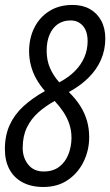

<svg xmlns="http://www.w3.org/2000/svg" viewBox="-27 -744 445 774"><path d="M147.9 9.8Q99.1 9.8 64.2 -8.8Q29.3 -27.3 11 -61.5Q-7.3 -95.7 -7.3 -142.6Q-7.3 -197.8 12 -240Q31.2 -282.2 67.6 -315.7Q104 -349.1 154.3 -377Q133.3 -400.9 119.1 -426.3Q105 -451.7 97.7 -479.5Q90.3 -507.3 90.3 -537.6Q90.3 -589.8 111.3 -632.1Q132.3 -674.3 171.6 -699.2Q210.9 -724.1 265.6 -724.1Q306.2 -724.1 335.7 -707.3Q365.2 -690.4 381.3 -660.2Q397.5 -629.9 397.5 -588.9Q397.5 -543 380.1 -503.2Q362.8 -463.4 329.8 -430.7Q296.9 -397.9 250.5 -373Q278.8 -345.2 296.9 -316.4Q314.9 -287.6 323.7 -256.8Q332.5 -226.1 332.5 -190.9Q332.5 -138.7 310.3 -92.8Q288.1 -46.9 246.8 -18.6Q205.6 9.8 147.9 9.8ZM148.9 -52.7Q186.5 -52.7 211.2 -71.3Q235.8 -89.8 248.3 -120.6Q260.7 -151.4 261.2 -187.5Q261.2 -217.3 252.7 -243.2Q244.1 -269 228.8 -292.2Q213.4 -315.4 193.4 -336.9Q156.2 -316.4 127.2 -290.5Q98.1 -264.6 81.3 -229.7Q64.5 -194.8 64.5 -147.9Q64.5 -107.9 86.9 -80.3Q109.4 -52.7 148.9 -52.7ZM211.9 -412.1Q250 -432.1 275.4 -458Q300.8 -483.9 313.5 -514.2Q326.2 -544.4 326.2 -578.1Q326.2 -618.2 307.1 -639.9Q288.1 -661.6 257.3 -661.6Q228 -661.6 206.5 -647Q185.1 -632.3 173.1 -605Q161.1 -577.6 161.1 -539.6Q161.1 -500.5 174.6 -469.7Q188 -439 211.9 -412.1Z"/></svg>

Font: Open Sans Condensed
Style: Italic
Weight: 400
Width: 3
Italic angle: -12°
Designer: Monotype Design Team
Foundry: Monotype Imaging Inc.
Version: Version 3.000